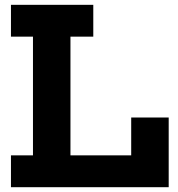

<svg xmlns="http://www.w3.org/2000/svg" viewBox="-20 -779 739 799"><path d="M25.6 -626.5V-758.9H368.2V-626.5H273.2V-132.5H582.6V0H25.6V-132.5H117.2V-626.5ZM682 -290V0H526V-290Z"/></svg>

Font: Hepta Slab ExtraLight
Style: Regular
Weight: 200
Designer: Michael LaGattuta
Foundry: Michael LaGattuta
Version: Version 1.100